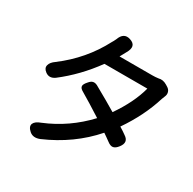

<svg xmlns="http://www.w3.org/2000/svg" viewBox="-179 -987 1216 1209"><g transform="rotate(30 428.5 -383.0)"><path d="M164 -27Q173 -49 212 -63Q378 -131 502 -264Q407 -325 342 -363Q318 -376 318 -392Q318 -406 338 -428Q352 -445 365 -448Q379 -452 397 -443Q503 -384 567 -345Q653 -469 683 -583H527H371Q274 -449 150 -354Q113 -328 81 -353Q56 -372 63 -396Q69 -419 98 -439Q255 -557 343 -726Q349 -735 358 -754Q380 -816 433 -798Q492 -779 454 -715Q449 -707 442 -693L430 -671H668Q691 -671 712 -674Q741 -682 771 -664L784 -656Q801 -646 806 -629Q811 -612 803 -595Q797 -579 794 -572Q750 -429 655 -291Q685 -273 705 -258Q750 -229 715 -183Q697 -159 679 -156Q661 -153 638 -171Q630 -177 613 -189Q596 -201 587 -207Q455 -56 258 29Q213 47 184 21.5Q155 -4 164 -27Z"/></g></svg>

Font: GenSenRounded JP M
Style: Regular
Weight: 500
Version: Version 1.501;PS 1;hotconv 16.6.51;makeotf.lib2.5.65220